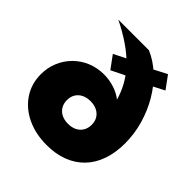

<svg xmlns="http://www.w3.org/2000/svg" viewBox="-199 -869 1019 1019"><g transform="rotate(45 310.5 -360.0)"><path d="M598 -291Q598 -221 578.5 -165Q559 -109 521.5 -70Q484 -31 430.5 -10.5Q377 10 310 10Q226 10 161 -21Q96 -52 59 -107.5Q22 -163 22 -234Q22 -284 40 -327Q58 -370 90.5 -402.5Q123 -435 166.5 -453Q210 -471 260 -471Q300 -471 337.5 -459Q375 -447 403 -425Q390 -472 366 -514Q342 -556 306 -593.5Q270 -631 220.5 -665Q171 -699 108 -730H338Q394 -706 441.5 -661.5Q489 -617 524 -557.5Q559 -498 578.5 -430Q598 -362 598 -291ZM217 -235Q217 -210 228.5 -190.5Q240 -171 261 -160.5Q282 -150 310 -150Q338 -150 359 -160.5Q380 -171 391.5 -190.5Q403 -210 403 -235Q403 -261 391.5 -280Q380 -299 359 -309.5Q338 -320 310 -320Q282 -320 261 -309.5Q240 -299 228.5 -280Q217 -261 217 -235ZM551 -641 433 -580 375 -563 268 -510 216 -581 322 -634 376 -648 499 -712Z"/></g></svg>

Font: Raleway Thin Black
Style: Regular
Weight: 900
Version: Version 4.026